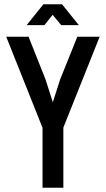

<svg xmlns="http://www.w3.org/2000/svg" viewBox="-20 -874 492 894"><path d="M182 -854 104 -757H187L225 -805L265 -757H347L269 -854ZM9 -703 178 -279V0H275V-280L444 -703H340L260 -504L226 -398L192 -504L113 -703Z"/></svg>

Font: Modon Arabic
Style: Bold
Weight: 700
Designer: Ahmedzaza
Foundry: Ahmedzaza
Version: Version 2.010